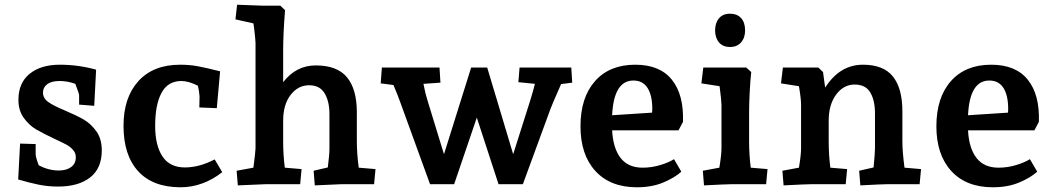

<svg xmlns="http://www.w3.org/2000/svg" viewBox="-20 -780 4462 813"><path d="M57 -20 65 -172 131 -170V-127Q131 -115 144 -80Q186 -58 229 -58Q261 -58 281 -72.5Q301 -87 301 -114Q301 -132 289.5 -145Q278 -158 263 -166.5Q248 -175 211 -192Q160 -216 131.5 -233Q103 -250 80.5 -281Q58 -312 58 -357Q58 -429 105.5 -467.5Q153 -506 233 -506Q312 -506 387 -485L379 -332L315 -337V-377Q315 -383 299 -425Q266 -437 232 -437Q198 -437 180 -423.5Q162 -410 162 -388Q162 -364 184.5 -348Q207 -332 253 -313Q305 -291 335 -273.5Q365 -256 388 -224Q411 -192 411 -143Q411 -67 361.5 -28.5Q312 10 226 10Q183 10 144 2Q105 -6 57 -20Z M503 -247Q503 -367 566 -436.5Q629 -506 743 -506Q782 -506 817.5 -499.5Q853 -493 912 -478L898 -322L824 -325L825 -372Q823 -397 818 -417Q778 -437 748 -437Q691 -437 664 -387Q637 -337 637 -247Q637 -164 668 -117.5Q699 -71 763 -71Q824 -71 889 -105L921 -51Q882 -20 837 -3.5Q792 13 745 13Q627 13 565 -55Q503 -123 503 -247Z M982 -57 1053 -70Q1062 -138 1062 -152V-598Q1062 -609 1056 -661L1053 -681L977 -698L984 -760L1091 -756H1167L1187 -737Q1179 -636 1179 -568V-432Q1234 -503 1317 -503Q1408 -503 1449.5 -452.5Q1491 -402 1491 -305V-182Q1491 -130 1499 -70L1570 -64L1564 0H1425Q1411 0 1313 5L1308 -57L1368 -71Q1375 -124 1375 -152V-297Q1375 -351 1354.5 -385Q1334 -419 1289 -419Q1242 -419 1210.5 -378Q1179 -337 1179 -269V-182Q1179 -124 1186 -70L1257 -64L1251 0H1104Q1046 3 987 5Z M1646 -420 1592 -427 1597 -494H1841L1845 -430L1773 -425Q1781 -383 1791 -352L1860 -127L1975 -494H2043L2153 -127L2225 -354Q2239 -399 2245 -425L2175 -432L2180 -494H2399L2403 -430L2356 -424L2345 -399Q2319 -340 2311 -319L2194 0H2091L1999 -282L1903 0H1801L1676 -344Q1664 -378 1646 -420Z M2438 -245Q2438 -367 2499.5 -436.5Q2561 -506 2670 -506Q2774 -506 2825 -442.5Q2876 -379 2872 -264L2853 -228H2572Q2576 -152 2608 -111Q2640 -70 2701 -70Q2739 -70 2775.5 -81Q2812 -92 2834 -106L2865 -53Q2836 -27 2788 -7Q2740 13 2677 13Q2564 13 2501 -56Q2438 -125 2438 -245ZM2741 -303Q2742 -308 2742 -319Q2742 -376 2722 -407.5Q2702 -439 2662 -439Q2579 -439 2572 -292Z M2956 -57 3026 -70Q3035 -124 3035 -152V-336Q3035 -353 3027 -415L2950 -427L2958 -494H3140L3161 -475Q3157 -439 3154.5 -390Q3152 -341 3152 -306V-182Q3152 -124 3159 -70L3230 -64L3224 0H3077Q3059 0 2961 5ZM3008 -651Q3008 -683 3024.5 -702.5Q3041 -722 3071 -722Q3101 -722 3118 -703.5Q3135 -685 3135 -651Q3135 -620 3118 -600.5Q3101 -581 3071 -581Q3041 -581 3024.5 -600.5Q3008 -620 3008 -651Z M3293 -57 3363 -70Q3372 -124 3372 -152V-336Q3372 -363 3363 -415L3287 -427L3295 -494H3445L3465 -475L3474 -409Q3536 -506 3634 -506Q3721 -506 3761 -456Q3801 -406 3801 -309V-182Q3801 -138 3810 -70L3880 -64L3874 0H3736Q3716 0 3623 5L3618 -57L3679 -71Q3685 -131 3685 -152V-301Q3685 -355 3665 -388.5Q3645 -422 3599 -422Q3552 -422 3520.5 -379.5Q3489 -337 3489 -269V-182Q3489 -124 3496 -70L3567 -64L3561 0H3414Q3396 0 3298 5Z M3945 -245Q3945 -367 4006.5 -436.5Q4068 -506 4177 -506Q4281 -506 4332 -442.5Q4383 -379 4379 -264L4360 -228H4079Q4083 -152 4115 -111Q4147 -70 4208 -70Q4246 -70 4282.5 -81Q4319 -92 4341 -106L4372 -53Q4343 -27 4295 -7Q4247 13 4184 13Q4071 13 4008 -56Q3945 -125 3945 -245ZM4248 -303Q4249 -308 4249 -319Q4249 -376 4229 -407.5Q4209 -439 4169 -439Q4086 -439 4079 -292Z"/></svg>

Font: Andada Pro
Style: Bold
Weight: 700
Designer: Carolina Giovagnoli
Foundry: Huerta Tipografica
Version: Version 3.005; ttfautohint (v1.8.4)